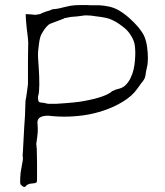

<svg xmlns="http://www.w3.org/2000/svg" viewBox="-20 -726 656 762"><path d="M77 16Q73 16 69 13Q63 7 61 5Q60 1 60 -3Q60 -23 62 -42Q65 -62 69 -82Q71 -90 71 -100Q71 -103 70 -107Q70 -109 70 -112Q70 -119 71 -126Q73 -173 76 -219Q80 -265 81 -322Q81 -327 82 -331L84 -341Q86 -352 87 -361Q88 -369 89 -377Q91 -387 91 -396V-413Q91 -449 91 -484Q92 -550 92 -558Q92 -570 86 -614Q82 -652 82 -669V-670Q92 -670 102 -669Q121 -666 126 -668Q128 -669 131 -669Q139 -669 147 -674Q155 -677 162 -680Q170 -682 176 -684H177L178 -685L185 -688H186L187 -689Q192 -689 205 -691Q218 -693 232 -697Q245 -700 259 -703Q276 -706 301 -706Q312 -706 322 -706Q333 -705 342 -705Q360 -705 376 -705Q392 -704 407 -701Q427 -698 450 -686Q472 -673 492 -655.5Q512 -638 529 -618Q548 -594 553 -581Q561 -562 564 -538Q567 -515 567 -495Q567 -485 566 -475.5Q565 -466 563 -458Q561 -450 559.5 -441.5Q558 -433 557 -425Q555 -417 553 -413Q546 -401 544 -400Q538 -393 533 -385Q528 -378 525 -374Q505 -345 467 -322Q432 -301 392 -287.5Q352 -274 312.5 -268.5Q273 -263 235 -263Q210 -263 190 -265Q171 -268 158 -266Q125 -262 129 -234Q130 -224 130 -214Q130 -199 128 -184Q126 -169 124 -155V-151L125 -150V-141V-140L126 -139Q126 -138 126 -136V-130Q127 -104 127 -80V-17Q127 -7 126 -4Q125 -1 118 1Q116 1 100 3Q98 3 89 7Q86 8 84 11Q83 13 80 15ZM557 -425ZM259 -703ZM205 -691ZM147 -674ZM89 -377ZM131 -344V-334Q131 -319 143 -319Q156 -318 162 -316Q170 -313 186 -314H203Q284 -319 313 -325Q401 -341 426 -365H427H428L436 -369H437L438 -370Q442 -371 449 -373Q466 -377 476 -386Q490 -399 498 -416Q506 -432 510 -449.5Q514 -467 515.5 -485Q517 -503 517 -518Q517 -526 516 -537Q515 -548 513 -556Q508 -573 496.5 -590Q485 -607 469 -619Q454 -631 437 -641H436Q419 -651 401 -655Q382 -659 363 -661Q340 -665 323 -665Q315 -665 310 -664Q284 -660 263 -659H262L237 -654H236L234 -653Q234 -652 233 -652L180 -632Q164 -625 146 -593Q138 -581 134 -547Q130 -521 131 -498Q132 -478 134 -452Q136 -426 136 -389Q136 -387 135 -367Q134 -351 132 -347L131 -346Z"/></svg>

Font: ToneOZ-Pinyin-Tsuipita-TC
Style: Regular
Weight: 400
Designer: ÂÆ£ÂøóÂáåJeffrey Xuan(jeffreyx@gmail.com, ToneOZ.com) ÈòøÂù§(cjkFonts)
Foundry: ToneOZ
Version: Version 0.24071